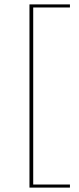

<svg xmlns="http://www.w3.org/2000/svg" viewBox="-20 -731 361 873"><path d="M131 -697V108H298V122H114V-711H298V-697Z"/></svg>

Font: Ysabeau Infant Thin
Style: Regular
Weight: 200
Designer: Christian Thalmann (Catharsis Fonts)
Version: Version 0.003